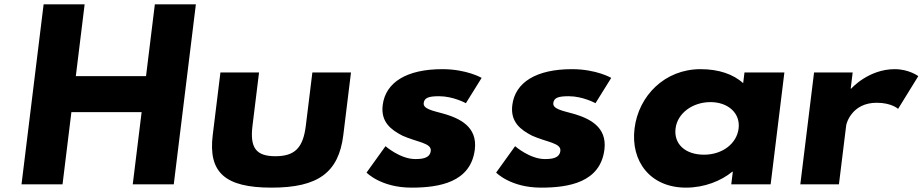

<svg xmlns="http://www.w3.org/2000/svg" viewBox="-20 -845 4233 880"><path d="M307.2 -331H629.1L588.4 0H776.4L877.7 -825H689.7L649.3 -496H327.5L367.9 -825H179.9L78.6 0H266.6Z M1167.3 -513H990.3L955 -226C933.9 -54 1011.4 15 1224.7 15C1437.9 15 1532.3 -54 1553.5 -226L1588.7 -513H1411.7L1381.7 -269C1369.3 -168 1331.9 -129 1242.3 -129C1152.8 -129 1124.9 -168 1137.3 -269Z M2007.6 -528C1844.3 -528 1746.9 -468 1734 -363C1724.5 -286 1772.1 -250 1825 -223C1891.5 -193 1958.9 -190 1954.3 -153C1950.1 -119 1913.5 -116 1883.2 -116C1814.3 -116 1746.9 -175 1746.9 -175L1660 -54C1660 -54 1725.6 15 1865.9 15C1993 15 2137.7 -9 2156.3 -160C2169.1 -265 2085.8 -303 2012.8 -324C1961.3 -338 1918.7 -346 1922 -373C1925 -397 1945.2 -404 1992.4 -404C2057.7 -404 2115.3 -372 2115.3 -372L2187.5 -488C2187.5 -488 2119.4 -528 2007.6 -528Z M2601.6 -528C2438.3 -528 2340.9 -468 2328 -363C2318.5 -286 2366.1 -250 2419 -223C2485.5 -193 2552.9 -190 2548.3 -153C2544.1 -119 2507.5 -116 2477.2 -116C2408.3 -116 2340.9 -175 2340.9 -175L2254 -54C2254 -54 2319.6 15 2459.9 15C2587 15 2731.7 -9 2750.3 -160C2763.1 -265 2679.8 -303 2606.8 -324C2555.3 -338 2512.7 -346 2516 -373C2519 -397 2539.2 -404 2586.4 -404C2651.7 -404 2709.3 -372 2709.3 -372L2781.5 -488C2781.5 -488 2713.4 -528 2601.6 -528Z M2888.3 -256C2869.9 -106 2960 15 3124.1 15C3208.8 15 3285.2 -16 3336.3 -58H3338.8L3331.6 0H3512.1L3575.1 -513H3392.2L3386.2 -464C3340.4 -505 3274.3 -528 3190.8 -528C3026.7 -528 2906.7 -406 2888.3 -256ZM3076.3 -256C3085 -327 3155.3 -377 3236.4 -377C3316.2 -377 3374 -327 3365.3 -256C3356.7 -186 3290.3 -136 3206.8 -136C3119.6 -136 3067.7 -186 3076.3 -256Z M3648.1 0H3825.1L3858.3 -270C3859.9 -283 3886.8 -374 3998.1 -374C4066.8 -374 4096.3 -346 4096.3 -346L4188.8 -496C4188.8 -496 4146.7 -528 4080.7 -528C3960.2 -528 3881.5 -439 3881.5 -439H3879L3888.1 -513H3711.1Z"/></svg>

Font: Hussar
Style: BdSuprExtOblOne
Weight: 700
Foundry: Cannot Into Space Fonts
Version: Version 2.00